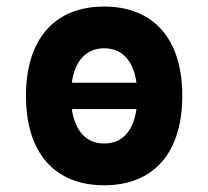

<svg xmlns="http://www.w3.org/2000/svg" viewBox="-20 -547 626 577"><path d="M293 9.8C441.9 9.8 527.8 -87.9 527.8 -258.8C527.8 -429.7 441.9 -527.3 293 -527.3C144 -527.3 58.1 -429.7 58.1 -258.8C58.1 -87.9 144 9.8 293 9.8ZM195.8 -298.3C205.1 -365.2 239.7 -401.9 293 -401.9C346.7 -401.9 380.9 -365.2 390.1 -298.3ZM293 -115.7C239.7 -115.7 205.6 -152.8 195.8 -219.2H390.1C380.9 -152.8 346.7 -115.7 293 -115.7Z"/></svg>

Font: Cascadia Mono NF
Style: Bold
Weight: 700
Monospace: yes
Designer: Aaron Bell
Foundry: Saja Typeworks
Version: Version 2404.023